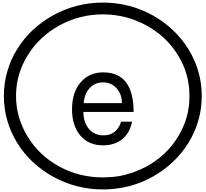

<svg xmlns="http://www.w3.org/2000/svg" viewBox="-20 -1097 1585 1480"><path d="M1009.8 -234.4H623Q623 -153.3 666 -102.5Q707 -53.7 777.3 -53.7Q878.9 -53.7 914.1 -159.2H998Q980.5 -72.3 923.8 -25.4Q864.3 23.4 773.4 23.4Q664.1 23.4 599.6 -51.8Q535.2 -127 535.2 -254.9Q535.2 -385.7 601.6 -461.9Q666 -539.1 775.4 -539.1Q1009.8 -539.1 1009.8 -234.4ZM625 -301.8H919.9Q919.9 -371.1 878.9 -416Q837.9 -461.9 775.4 -461.9Q711.9 -461.9 671.9 -418.9Q630.9 -375 625 -301.8ZM103.5 -357.4Q103.5 -189.5 194.3 -42Q284.2 103.5 436.5 186.5Q590.8 270.5 772.5 270.5Q834 270.5 890.6 261.7Q935.5 254.9 1002 233.4Q1054.7 214.8 1109.4 186.5Q1263.7 101.6 1351.6 -42Q1394.5 -111.3 1418.9 -193.4Q1440.4 -270.5 1440.4 -357.4Q1440.4 -529.3 1351.6 -671.9Q1261.7 -817.4 1109.4 -900.4Q951.2 -986.3 772.5 -986.3Q594.7 -986.3 436.5 -900.4Q359.4 -857.4 299.8 -800.8Q239.3 -745.1 194.3 -671.9Q103.5 -526.4 103.5 -357.4ZM9.8 -357.4Q9.8 -455.1 36.1 -545.9Q61.5 -636.7 113.3 -719.7Q213.9 -881.8 391.6 -980.5Q570.3 -1077.1 773.4 -1077.1Q975.6 -1077.1 1154.3 -980.5Q1328.1 -883.8 1431.6 -719.7Q1535.2 -550.8 1535.2 -357.4Q1535.2 -258.8 1508.8 -168Q1480.5 -72.3 1431.6 5.9Q1328.1 169.9 1154.3 266.6Q1072.3 312.5 971.7 338.9Q872.1 363.3 773.4 363.3Q570.3 363.3 391.6 266.6Q213.9 168 113.3 5.9Q9.8 -163.1 9.8 -357.4Z"/></svg>

Font: Circled
Style: Regular
Weight: 400
Version: Version 002.000